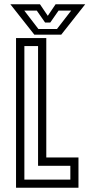

<svg xmlns="http://www.w3.org/2000/svg" viewBox="-20 -878 418 898"><path d="M55 0V-700H196.5V-141.5H347V0ZM94 -38H309V-102.5H158V-662.5H94ZM140.5 -716 28.5 -858H167L203.5 -804L240 -858H378.5L266.5 -716ZM159.5 -742.5H246.5L313 -828.5H254L215 -772.5H191L152 -828.5H93.5Z"/></svg>

Font: Tourney Condensed
Style: Regular
Weight: 400
Width: 3
Designer: Tyler Finck
Foundry: Etcetera Type Co
Version: Version 1.010; ttfautohint (v1.8.3)